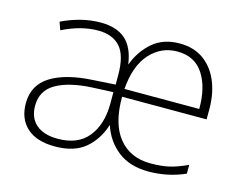

<svg xmlns="http://www.w3.org/2000/svg" viewBox="-81 -666 1015 801"><g transform="rotate(15 426.5 -265.0)"><path d="M604 -540Q668 -540 711 -507.5Q754 -475 775 -419.5Q796 -364 794 -294V-263H429Q428 -147 477.5 -86Q527 -25 615 -25Q660 -25 694 -32.5Q728 -40 773 -61V-23Q699 10 615 10Q534 10 482.5 -30.5Q431 -71 410 -136Q389 -70 341.5 -30Q294 10 211 10Q132 10 90 -28Q48 -66 48 -133Q48 -212 113 -252.5Q178 -293 295 -299L390 -305V-346Q390 -431 357 -467.5Q324 -504 262 -504Q188 -504 108 -464L96 -498Q135 -517 177.5 -528Q220 -539 264 -539Q332 -539 370.5 -505.5Q409 -472 419 -399Q442 -461 488 -500.5Q534 -540 604 -540ZM604 -505Q534 -505 486 -452Q438 -399 430 -297H753Q754 -390 716.5 -447.5Q679 -505 604 -505ZM299 -268Q200 -263 144 -231Q88 -199 88 -133Q88 -81 121 -52.5Q154 -24 214 -24Q301 -24 344.5 -77.5Q388 -131 389 -219V-272Z"/></g></svg>

Font: Noto Sans Devanagari ExtraLight
Style: Regular
Weight: 200
Designer: Jelle Bosma - Monotype Design Team
Foundry: Monotype Imaging Inc.
Version: Version 2.004; ttfautohint (v1.8.4.7-5d5b)